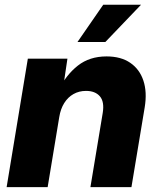

<svg xmlns="http://www.w3.org/2000/svg" viewBox="-20 -771 656 791"><path d="M224.1 -288.6 176.3 0H7.3L94.7 -529.3H257.8L237.3 -391.1L219.2 -396.5Q252.4 -462.9 300.8 -500.7Q349.1 -538.6 418.9 -538.6Q478 -538.6 516.6 -512.2Q555.2 -485.8 570.8 -438.7Q586.4 -391.6 576.2 -329.1L521.5 0H352.5L403.3 -306.2Q410.6 -352.1 391.4 -374.3Q372.1 -396.5 334.5 -396.5Q305.7 -396.5 282.7 -383.5Q259.8 -370.6 244.6 -346.4Q229.5 -322.3 224.1 -288.6ZM299.3 -598.1 405.3 -751.5H561L414.1 -598.1Z"/></svg>

Font: Inter 24pt ExtraBold
Style: Italic
Weight: 800
Italic angle: -9.3988°
Designer: Rasmus Andersson
Foundry: rsms
Version: Version 4.001;git-66647c0bb